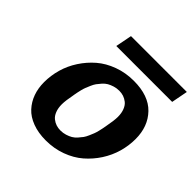

<svg xmlns="http://www.w3.org/2000/svg" viewBox="-188 -865 1040 1040"><g transform="rotate(45 332.5 -345.0)"><path d="M646.5 -613.8H218.3L236.8 -708H664.6ZM232.9 -182.1Q232.9 -152.8 241.5 -131.1Q250 -109.4 264.4 -97.9Q278.8 -86.4 294.4 -81.3Q310.1 -76.2 327.6 -76.2Q347.7 -76.2 365.5 -81.8Q383.3 -87.4 396.5 -95Q409.7 -102.5 421.9 -116.2Q434.1 -129.9 441.9 -140.6Q449.7 -151.4 457.3 -169.2Q464.8 -187 468.5 -196Q472.2 -205.1 476.6 -222.9Q481 -240.7 481.4 -244.1Q481.9 -247.6 484.4 -260.3Q484.9 -262.2 485.1 -263.2Q485.4 -264.2 485.4 -265.1Q496.1 -320.8 496.1 -348.1Q496.1 -377.4 487.5 -399.2Q479 -420.9 464.6 -432.4Q450.2 -443.8 434.6 -449Q418.9 -454.1 401.4 -454.1Q381.3 -454.1 363.5 -448.5Q345.7 -442.9 332.5 -435.3Q319.3 -427.7 307.1 -414.1Q294.9 -400.4 287.1 -389.6Q279.3 -378.9 271.7 -361.1Q264.2 -343.3 260.5 -334.2Q256.8 -325.2 252.4 -307.4Q248 -289.6 247.6 -286.1Q247.1 -282.7 244.6 -270Q244.1 -268.1 243.9 -267.1Q243.7 -266.1 243.7 -265.1Q232.9 -209.5 232.9 -182.1ZM80.1 -199.2Q80.1 -249.5 94.2 -299.3Q108.4 -349.1 137.5 -393.8Q166.5 -438.5 206.3 -472.9Q246.1 -507.3 301.3 -527.6Q356.4 -547.9 419.4 -547.9Q532.7 -547.9 590.8 -487.5Q648.9 -427.2 648.9 -331.1Q648.9 -280.8 634.8 -231Q620.6 -181.2 591.6 -136.2Q562.5 -91.3 522.7 -56.9Q482.9 -22.5 427.7 -2.2Q372.6 18.1 309.6 18.1Q252 18.1 207.3 1.2Q162.6 -15.6 135.3 -45.4Q107.9 -75.2 94 -114Q80.1 -152.8 80.1 -199.2Z"/></g></svg>

Font: Aurulent Sans
Style: BoldItalic
Weight: 700
Italic angle: -11°
Version: Version 2007.05.04